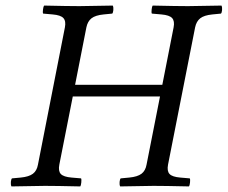

<svg xmlns="http://www.w3.org/2000/svg" viewBox="-20 -667 817 689"><path d="M603 -568.8Q607.4 -591.3 597.7 -602.1Q587.9 -612.8 559.1 -615.2L524.9 -618.2Q522.9 -622.1 524.2 -633.1Q525.4 -644 527.8 -647Q615.7 -645 654.8 -645Q685.1 -645 774.9 -647Q777.8 -640.1 776.9 -630.6Q775.9 -621.1 772.9 -618.2L742.2 -615.2Q712.4 -612.3 698.5 -601.3Q684.6 -590.3 680.2 -568.8L583 -76.2Q578.6 -53.2 588.4 -42.7Q598.1 -32.2 627 -29.8L661.1 -26.9Q663.1 -22.9 661.9 -12Q660.6 -1 658.2 2Q570.3 0 530.8 0Q501 0 411.1 2Q408.2 -4.9 409.2 -14.4Q410.2 -23.9 413.1 -26.9L443.8 -29.8Q473.6 -32.7 487.8 -43.5Q502 -54.2 505.9 -76.2L554.2 -320.8H241.2L192.9 -76.2Q188.5 -53.2 198.2 -42.7Q208 -32.2 236.8 -29.8L271 -26.9Q272.9 -22.9 271.7 -12Q270.5 -1 268.1 2Q180.2 0 141.1 0Q110.8 0 21 2Q18.1 -4.9 19 -14.4Q20 -23.9 22.9 -26.9L54.2 -29.8Q84 -32.7 98.1 -43.5Q112.3 -54.2 116.2 -76.2L212.9 -568.8Q217.3 -591.3 207.5 -602.1Q197.8 -612.8 168.9 -615.2L134.8 -618.2Q132.8 -622.1 134.3 -632.8Q135.7 -643.6 138.2 -647Q226.1 -645 265.1 -645Q294.9 -645 384.8 -647Q387.7 -640.1 386.7 -630.6Q385.7 -621.1 382.8 -618.2L352.1 -615.2Q322.3 -612.3 308.3 -601.3Q294.4 -590.3 290 -568.8L249.5 -362.8H562.5Z"/></svg>

Font: Linux Libertine G
Style: Italic
Weight: 400
Italic angle: -12°
Designer: Philipp H. Poll
Foundry: Philipp H. Poll
Version: Version 5.1.3